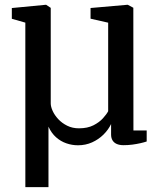

<svg xmlns="http://www.w3.org/2000/svg" viewBox="-20 -587 664 789"><path d="M84.2 182 84.1 -494 28.6 -509.8V-554L167.7 -567.3H169.6L188.5 -554.7V-162Q188.5 -148.6 196.4 -131.1Q204.3 -113.7 219.5 -97.3Q234.7 -81 256.1 -70.4Q277.5 -59.7 304.6 -59.7Q339.6 -59.7 364 -72.1Q388.3 -84.5 403.2 -101.1Q418.2 -117.7 424.5 -130V-493.8L352.1 -510.2V-554.1L502.9 -567.3H505.1L527.9 -555.1L528.3 -51H582.8V-5.6Q572.5 -2.1 557.1 1.4Q541.7 4.9 523.8 7.3Q505.8 9.6 487.7 9.6Q471 9.6 459.6 4.5Q448.1 -0.6 442.3 -10.4Q436.5 -20.2 436.5 -34.2V-77.3Q425.1 -53.5 405 -33.7Q384.9 -13.9 358.2 -1.9Q331.6 10 300.4 10Q276.1 10 252.9 2Q229.6 -5.9 210.4 -22.9Q191.2 -39.9 179.2 -66.5V182Z"/></svg>

Font: Merriweather 7pt Light
Style: Regular
Weight: 300
Designer: Eben Sorkin
Foundry: Eben Sorkin
Version: Version 2.200;gftools[0.9.31]